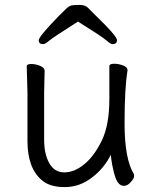

<svg xmlns="http://www.w3.org/2000/svg" viewBox="-20 -745 630 783"><path d="M485 13Q460 13 447.5 -31Q435 -75 432 -114Q405 -59 354.5 -20.5Q304 18 244 18Q184 18 152 -9Q92 -58 92 -171V-368L89 -474Q89 -484 107 -484Q125 -484 143.5 -476.5Q162 -469 162 -456L160 -368V-175Q160 -117 181 -79.5Q202 -42 242.5 -42Q283 -42 323.5 -75Q364 -108 395 -171.5Q426 -235 426 -342V-475Q426 -485 445 -485Q464 -485 482 -478Q500 -471 500 -459V-457Q488 -385 488 -241Q488 -97 526 -35Q527 -33 527 -25.5Q527 -18 513.5 -2.5Q500 13 485 13ZM156 -565Q138 -565 138 -580.5Q138 -596 218 -678Q239 -699 250.5 -710Q262 -721 272.5 -723Q283 -725 305 -725Q327 -725 339 -713L370 -682Q457 -598 457 -581.5Q457 -565 439 -565Q431 -565 413.5 -580.5Q396 -596 298 -657Q197 -593 180.5 -579Q164 -565 156 -565Z"/></svg>

Font: LXGW WenKai TC
Style: Regular
Weight: 400
Designer: LXGW / Fontworks Inc.
Foundry: LXGW / Fontworks Inc.
Version: Version 1.330